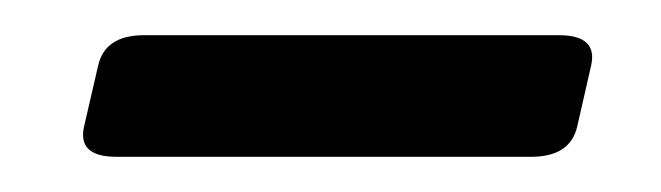

<svg xmlns="http://www.w3.org/2000/svg" viewBox="-20 -324 372 108"><path d="M45.4 -235.8Q23.4 -235.8 27.3 -252.9L35.2 -287.1Q39.1 -304.2 61 -304.2H294.4Q316.4 -304.2 312.5 -287.1L304.7 -252.9Q300.8 -235.8 278.8 -235.8Z"/></svg>

Font: Istok
Style: Italic
Weight: 500
Italic angle: -13°
Designer: Andrey V. Panov
Foundry: Andrey V. Panov
Version: Version 1.0.3